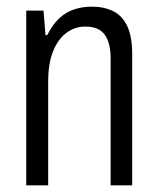

<svg xmlns="http://www.w3.org/2000/svg" viewBox="-20 -558 473 578"><path d="M59 0V-526H111L117 -452H122Q138 -484 158.5 -503Q179 -522 204 -530Q229 -538 256 -538Q293 -538 320.5 -524.5Q348 -511 363 -479.5Q378 -448 378 -394V0H313V-382Q313 -406 308.5 -424Q304 -442 294.5 -454.5Q285 -467 270.5 -472.5Q256 -478 236 -478Q206 -478 180.5 -459.5Q155 -441 140 -404Q125 -367 125 -312V0Z"/></svg>

Font: Archivo Condensed Light
Style: Regular
Weight: 300
Width: 3
Designer: Hector Gatti
Foundry: Omnibus-Type
Version: Version 2.001